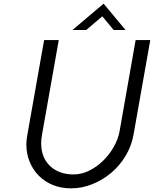

<svg xmlns="http://www.w3.org/2000/svg" viewBox="-20 -1019 841 1049"><path d="M709 -280Q698 -221 666.5 -168Q635 -115 588.5 -75.5Q542 -36 485 -13Q428 10 368 10Q314 10 269.5 -8Q225 -26 192.5 -58.5Q160 -91 142 -135Q124 -179 124 -230Q124 -252 129 -280L221 -800H301L209 -280Q207 -269 206 -258Q205 -247 205 -236Q205 -158 253.5 -112Q302 -66 382 -66Q426 -66 468 -87Q510 -108 544 -141.5Q578 -175 601.5 -216.5Q625 -258 633 -300L721 -800H801ZM666 -855H601L539 -930L451 -855H376L546 -999Z"/></svg>

Font: Gauge
Style: Oblique
Weight: 400
Italic angle: -80°
Designer: Daniel Pimley
Foundry: Daniel Pimley
Version: Version 2.0